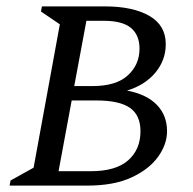

<svg xmlns="http://www.w3.org/2000/svg" viewBox="-20 -580 602 600"><path d="M10 0 13 -16 85 -56 167 -504 108 -544 111 -560H308Q395 -560 446.5 -530.5Q498 -501 498 -442Q498 -392 465.5 -353Q433 -314 377 -297Q439 -285 470.5 -252Q502 -219 502 -170Q502 -129 474 -90Q446 -51 391 -25.5Q336 0 253 0ZM304 -515H250L212 -311H269Q343 -311 379.5 -344.5Q416 -378 416 -428Q416 -470 389.5 -492.5Q363 -515 304 -515ZM282 -266H204L163 -45H264Q342 -45 380.5 -79Q419 -113 419 -170Q419 -220 386 -243Q353 -266 282 -266Z"/></svg>

Font: Spectral SC
Style: Italic
Weight: 400
Italic angle: -10°
Designer: Jean-Baptiste Levee
Foundry: Production Type
Version: Version 2.001